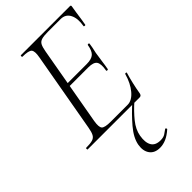

<svg xmlns="http://www.w3.org/2000/svg" viewBox="-272 -702 1054 1054"><g transform="rotate(-45 255.0 -175.0)"><path d="M15 0Q13 0 13 -6Q13 -12 15 -12Q48 -12 65 -17Q82 -22 90 -37Q98 -52 103 -81L185 -544Q193 -587 181.5 -600Q170 -613 122 -613Q119 -613 119 -619Q119 -625 122 -625H503Q511 -625 509 -616Q506 -598 502.5 -575Q499 -552 496 -530Q493 -508 490 -494Q489 -490 483 -491Q477 -492 478 -495Q487 -547 470.5 -579Q454 -611 416 -611H317Q286 -611 269 -606Q252 -601 244.5 -586.5Q237 -572 232 -543L151 -85Q144 -43 155 -30.5Q166 -18 213 -18H344Q377 -18 407.5 -54Q438 -90 454 -147Q455 -150 461 -149Q467 -148 465 -145Q457 -119 448.5 -82.5Q440 -46 435 -15Q432 0 419 0ZM405 -234Q404 -230 398 -230.5Q392 -231 393 -235Q401 -280 389 -298Q377 -316 336 -316H171L174 -335H343Q381 -335 398 -350.5Q415 -366 421 -404Q422 -408 428 -407.5Q434 -407 433 -402Q429 -374 425 -358.5Q421 -343 419 -325Q415 -303 412.5 -281.5Q410 -260 405 -234ZM303 275Q262 275 242.5 248.5Q223 222 230 179Q238 133 280.5 83Q323 33 376 -14L385 -7Q342 31 310.5 70Q279 109 272 150Q264 196 279 222Q294 248 334 248Q356 248 369.5 239.5Q383 231 396 221Q398 219 401.5 223.5Q405 228 403 230Q376 254 351.5 264.5Q327 275 303 275Z"/></g></svg>

Font: Cormorant Garamond Light Light
Style: Italic
Weight: 300
Italic angle: -10°
Version: Version 4.001